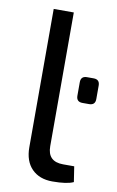

<svg xmlns="http://www.w3.org/2000/svg" viewBox="-82 -746 487 800"><g transform="rotate(10 161.0 -345.5)"><path d="M164 -700V-134Q164 -69 230 -69H277L287 -4Q260 9 198 9Q143 9 111 -23.5Q79 -56 79 -115V-700ZM293 -335H265Q239 -335 239 -361V-418Q239 -444 265 -444H293Q319 -444 319 -418V-361Q319 -335 293 -335Z"/></g></svg>

Font: Exo 2
Style: Regular
Weight: 400
Designer: Natanael Gama
Version: Version 1.001;PS 001.001;hotconv 1.0.70;makeotf.lib2.5.58329